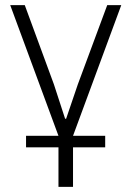

<svg xmlns="http://www.w3.org/2000/svg" viewBox="-20 -532 515 752"><path d="M209 200V45H82V0H209L20 -512H77L191 -202L235 -67H239L285 -202L400 -512H455L266 0H392V45H266V200Z"/></svg>

Font: IBM Plex Sans Light
Style: Regular
Weight: 300
Designer: Mike Abbink, Paul van der Laan, Pieter van Rosmalen
Foundry: Bold Monday
Version: Version 3.0